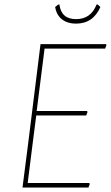

<svg xmlns="http://www.w3.org/2000/svg" viewBox="-20 -833 493 853"><path d="M414 -813 426 -802Q394 -728 317 -728Q280 -728 255.5 -747Q231 -766 225 -802L239 -813H244Q252 -748 318 -748Q384 -748 409 -813ZM376 -20 379 -16 373 0H80L105 -195L160 -637H451L453 -633L447 -617H178L143 -340H366L369 -336L363 -320H141L125 -195L103 -20Z"/></svg>

Font: Alegreya Sans Thin
Style: Italic
Weight: 100
Italic angle: -7°
Designer: Juan Pablo del Peral
Foundry: Huerta Tipografica
Version: Version 2.007